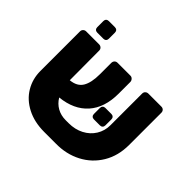

<svg xmlns="http://www.w3.org/2000/svg" viewBox="-168 -900 1103 1103"><g transform="rotate(45 383.5 -348.5)"><path d="M56 0ZM717 -546V-284Q717 -196 677 -129.5Q637 -63 568 -27Q499 9 414 8H319Q239 8 179 -23Q119 -54 87.5 -107Q56 -160 56 -224V-546Q56 -557 63.5 -564Q71 -571 81 -571H186Q197 -571 204.5 -564Q212 -557 212 -546L213 -306Q267 -311 289 -347.5Q311 -384 311 -452V-544Q311 -556 318 -563.5Q325 -571 336 -571H441Q451 -571 458.5 -563Q466 -555 466 -544V-450Q466 -336 407 -270Q348 -204 240 -193Q259 -161 289.5 -144Q320 -127 359 -127H383Q434 -127 474.5 -148Q515 -169 538 -206Q561 -243 561 -289V-546Q561 -557 568.5 -564Q576 -571 587 -571H692Q703 -571 710 -564Q717 -557 717 -546ZM448 -267V-316Q448 -326 454 -332Q460 -338 470 -338H519Q529 -338 535 -332Q541 -326 541 -316V-267Q541 -257 535 -251Q529 -245 519 -245H470Q460 -245 454 -251Q448 -257 448 -267ZM109 -633V-683Q109 -693 115 -699Q121 -705 131 -705H181Q191 -705 197 -699Q203 -693 203 -683V-633Q203 -623 197 -617Q191 -611 181 -611H131Q121 -611 115 -617Q109 -623 109 -633Z"/></g></svg>

Font: Hezaedrus
Style: Bold
Weight: 700
Designer: Hubert & Fischer
Foundry: Hubert & Fischer
Version: Version 1.10;September 3, 2019;FontCreator 11.5.0.2425 64-bi